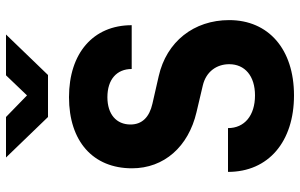

<svg xmlns="http://www.w3.org/2000/svg" viewBox="-200 -790 1000 640"><g transform="rotate(-90 300.0 -470.0)"><path d="M230 -810H370L505 -950H369L302 -880L230 -950H95ZM302 10C456 10 553 -75 553 -206C553 -324 481 -415 366 -441L274 -462C230 -472 205 -496 205 -535C205 -582 239 -612 296 -612C355 -612 390 -581 390 -531H536C536 -659 443 -740 296 -740C149 -740 59 -660 59 -530C59 -423 131 -342 246 -315L335 -294C382 -283 406 -247 406 -206C406 -154 367 -120 302 -120C235 -120 193 -155 193 -210H47C47 -75 148 10 302 10Z"/></g></svg>

Font: JetBrains Mono ExtraBold
Style: Regular
Weight: 800
Monospace: yes
Designer: Philipp Nurullin, Konstantin Bulenkov
Foundry: JetBrains
Version: Version 2.305